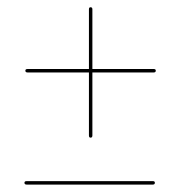

<svg xmlns="http://www.w3.org/2000/svg" viewBox="-20 -616 498 530"><path d="M50 -421Q50 -425.5 56 -425.5H404.5Q410 -425.5 410 -421Q410 -416 404.5 -416H56Q50 -416 50 -421ZM230 -236Q225.5 -236 225.5 -242V-590.5Q225.5 -596 230 -596Q235 -596 235 -590.5V-242Q235 -236 230 -236ZM47.5 -111.5Q47.5 -116 53.5 -116H402Q407.5 -116 407.5 -111.5Q407.5 -106.5 402 -106.5H53.5Q47.5 -106.5 47.5 -111.5Z"/></svg>

Font: Fraunces 144pt
Style: Bold
Weight: 700
Version: Version 1.000;[b76b70a41]